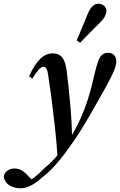

<svg xmlns="http://www.w3.org/2000/svg" viewBox="-144 -762 643 1029"><path d="M-35 247Q-69 247 -94 231Q-119 215 -124 185Q-120 163 -103.5 152Q-87 141 -67 141Q-42 141 -23 154Q-4 167 15 189L35 209V217H7V210Q22 202 38 190Q54 178 69 164Q84 150 97 137Q139 103 171 61Q203 19 235 -26Q259 -66 278 -106Q297 -146 312 -186.5Q327 -227 339 -270Q351 -313 361 -359Q372 -405 381 -431Q390 -457 403 -468Q416 -479 436 -479Q456 -479 467.5 -466.5Q479 -454 479 -434Q479 -414 470 -391Q461 -368 449 -345Q433 -313 414.5 -279.5Q396 -246 372 -205Q359 -182 345.5 -158.5Q332 -135 317 -109.5Q302 -84 285 -57Q268 -30 248 -2Q228 28 202.5 62Q177 96 147 129Q117 162 83 188Q64 206 44.5 219Q25 232 5.5 239.5Q-14 247 -35 247ZM164 76Q159 -1 151 -74.5Q143 -148 134.5 -215Q126 -282 117 -339Q114 -367 110 -381Q106 -395 101 -399.5Q96 -404 90 -404Q77 -404 63 -388.5Q49 -373 29 -340L12 -354Q41 -417 71.5 -446.5Q102 -476 138 -476Q163 -476 177.5 -465.5Q192 -455 201 -433.5Q210 -412 214 -377Q219 -341 223.5 -295.5Q228 -250 232.5 -201Q237 -152 239.5 -105Q242 -58 243 -17H250ZM267 -545Q277 -569 286.5 -592Q296 -615 306 -638.5Q316 -662 325 -685Q333 -704 341.5 -716.5Q350 -729 360.5 -735.5Q371 -742 384 -742Q400 -742 413 -731.5Q426 -721 426 -702Q426 -689 417 -672.5Q408 -656 389 -638Q372 -621 354.5 -603.5Q337 -586 320 -568.5Q303 -551 286 -533Z"/></svg>

Font: Source Serif 4 48pt SemiBold
Style: Italic
Weight: 600
Italic angle: -12°
Designer: Frank Grießhammer
Foundry: Adobe Systems Incorporated
Version: Version 4.004;hotconv 1.0.116;makeotfexe 2.5.65601